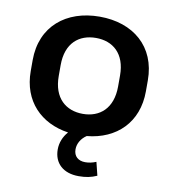

<svg xmlns="http://www.w3.org/2000/svg" viewBox="-83 -621 798 894"><g transform="rotate(10 315.5 -174.5)"><path d="M348.1 199.2C381.8 199.2 406.7 194.3 434.1 182.1L418.5 119.1C400.4 126.5 384.3 129.9 366.7 129.9C334.5 129.9 312.5 111.8 312.5 78.6C312.5 50.8 328.1 25.4 353 8.8C492.2 -4.4 588.4 -96.7 588.4 -244.1V-295.9C588.4 -456.1 475.1 -549.3 316.9 -549.3C158.7 -549.3 43.9 -456.1 43.9 -295.9V-244.1C43.9 -102.1 134.3 -11.7 264.6 7.3C243.2 31.7 231 61.5 231 93.3C231 158.7 275.4 199.2 348.1 199.2ZM316.9 -89.8C237.3 -89.8 176.3 -139.2 176.3 -244.1V-295.9C176.3 -400.4 237.3 -448.7 316.9 -448.7C396.5 -448.7 457 -399.9 457 -295.9V-244.1C457 -139.6 396.5 -89.8 316.9 -89.8Z"/></g></svg>

Font: Winston SemiBold
Style: Regular
Weight: 600
Designer: Vernon Adams, Kim Jin-seong, David Berlow, Cristiano Sobral
Foundry: The Winston Project Authors
Version: Version 3.004